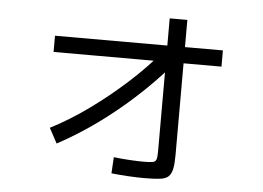

<svg xmlns="http://www.w3.org/2000/svg" viewBox="-49 -705 1098 802"><g transform="rotate(5 500.0 -304.0)"><path d="M172 -142Q252 -183 331 -240Q410 -297 483 -363Q556 -429 615 -499L667 -455Q603 -380 527.5 -310.5Q452 -241 371 -182.5Q290 -124 206 -79ZM583 33Q554 33 517.5 31Q481 29 445 25L449 -43Q481 -39 516 -37Q551 -35 575 -35Q602 -35 613.5 -37.5Q625 -40 628 -50.5Q631 -61 631 -84V-641H705V-73Q705 -38 700.5 -16.5Q696 5 684.5 16Q673 27 648.5 30Q624 33 583 33ZM160 -459V-527H864V-459Z"/></g></svg>

Font: M PLUS 1 Thin
Style: Regular
Weight: 400
Version: Version 1.001